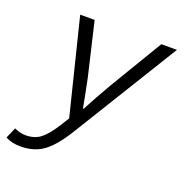

<svg xmlns="http://www.w3.org/2000/svg" viewBox="-169 -601 894 925"><g transform="rotate(20 278.0 -138.5)"><path d="M33 209Q-14 209 -44 191L-20 136Q8 150 38 150Q82 150 112 128Q142 106 178 50L208 2L87 -486H161L225 -214Q241 -138 254 -66H258Q294 -135 340 -214L503 -486H583L252 52Q201 136 152.5 172.5Q104 209 33 209Z"/></g></svg>

Font: TypoPRO Source Code Pro
Style: Italic
Weight: 400
Italic angle: -11°
Monospace: yes
Designer: Paul D. Hunt, Teo Tuominen
Foundry: Adobe Systems Incorporated
Version: Version 1.030;PS 1.0;hotconv 1.0.84;makeotf.lib2.5.63406